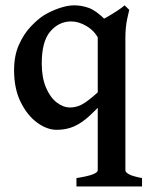

<svg xmlns="http://www.w3.org/2000/svg" viewBox="-20 -463 548 705"><path d="M260.7 221.7V190.9Q303.7 184.1 321.3 177Q338.9 169.9 338.9 162.1V-383.8Q348.6 -386.7 369.1 -398.2Q389.6 -409.7 409.7 -422.9Q429.7 -436 437.5 -443.4L454.6 -426.8Q454.6 -426.8 447.5 -395.8Q440.4 -364.7 440.4 -323.2V162.1Q440.4 169.4 453.4 176.8Q466.3 184.1 501.5 190.9V221.7ZM372.6 -103.5Q336.4 -63 308.1 -37.1Q279.8 -11.2 251.7 1.2Q223.6 13.7 188 13.7Q152.8 13.7 116.7 -12.5Q80.6 -38.6 56.2 -87.6Q31.7 -136.7 31.7 -205.1Q31.7 -259.3 49.6 -298.8Q67.4 -338.4 92.3 -364.7Q117.2 -391.1 138.7 -405.3Q164.6 -421.4 195.8 -432.4Q227.1 -443.4 252.4 -443.4Q279.8 -443.4 306.4 -433.8Q333 -424.3 369.1 -388.2Q369.1 -360.4 362.8 -344.7Q356.4 -329.1 341.8 -320.3Q327.6 -349.1 298.6 -366.7Q269.5 -384.3 241.2 -384.3Q196.3 -384.3 164.8 -347.7Q133.3 -311 133.3 -230.5Q133.3 -178.2 148.7 -141.8Q164.1 -105.5 188 -86.9Q211.9 -68.4 237.3 -68.4Q266.6 -68.4 293.7 -87.2Q320.8 -106 353 -137.2Q358.9 -134.3 364.7 -120.6Q370.6 -106.9 372.6 -103.5Z"/></svg>

Font: Namdhinggo SemiBold
Style: Regular
Weight: 600
Designer: Victor Gaultney
Foundry: SIL International
Version: Version 3.001